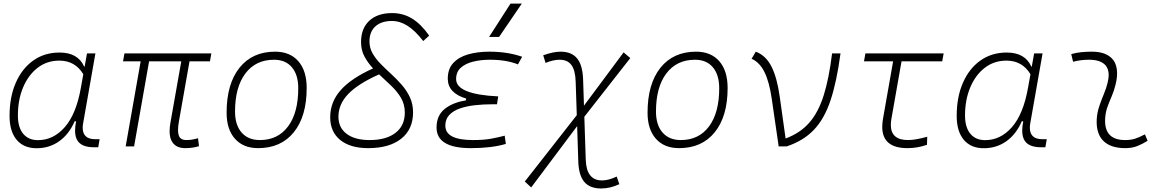

<svg xmlns="http://www.w3.org/2000/svg" viewBox="-20 -815 6485 1069"><path d="M451.2 -444.3 464.4 -517.6H511.2L443.4 -131.8Q440.4 -116.7 440.4 -104Q440.4 -40 509.8 -40H534.7L526.9 4.9H503.4Q436.5 4.9 412.6 -30.3Q397.9 -51.8 397.9 -87.9Q397.9 -110.8 403.8 -139.6H395.5Q364.7 -67.9 309.8 -28.8Q254.9 10.3 184.1 10.3Q111.8 10.3 72.5 -36.9Q33.2 -84 33.2 -169.4Q33.2 -275.4 68.1 -354.7Q103 -434.1 165.5 -478.3Q228 -522.5 312 -522.5Q413.6 -522.5 448.7 -444.3ZM310.5 -477.5Q241.2 -477.5 189.5 -437.5Q137.7 -397.5 108.6 -328.4Q79.6 -259.3 79.6 -171.9Q79.6 -106 109.1 -70.3Q138.7 -34.7 191.4 -34.7Q277.3 -34.7 340.8 -107.2Q404.3 -179.7 430.2 -325.7L443.8 -401.9Q397.9 -477.5 310.5 -477.5Z M1011.7 9.8Q959.5 9.8 938 -25.9Q924.3 -47.4 924.3 -84.5Q924.3 -107.9 929.7 -136.7L989.3 -473.6H810.1L726.6 0H679.7L763.2 -473.6H665L672.9 -517.6H1156.7L1148.9 -473.6H1035.2L976.6 -141.6Q971.2 -112.3 971.2 -91.3Q971.2 -72.8 975.6 -60.5Q983.9 -35.2 1018.1 -35.2Q1048.8 -35.2 1082.5 -45.4L1087.9 -1Q1052.2 9.8 1011.7 9.8Z M1417 9.8Q1334.5 9.8 1288.1 -42.5Q1241.7 -94.7 1241.7 -187.5Q1241.7 -347.7 1313.2 -437.5Q1384.8 -527.3 1511.7 -527.3Q1594.7 -527.3 1641.1 -474.1Q1687.5 -420.9 1687.5 -325.2Q1687.5 -167.5 1616 -78.9Q1544.4 9.8 1417 9.8ZM1426.8 -35.2Q1527.3 -35.2 1584 -111.3Q1640.6 -187.5 1640.6 -323.7Q1640.6 -398.4 1605.2 -440.4Q1569.8 -482.4 1505.9 -482.4Q1403.8 -482.4 1346.2 -406Q1288.6 -329.6 1288.6 -193.8Q1288.6 -119.1 1325.2 -77.1Q1361.8 -35.2 1426.8 -35.2Z M2030.3 9.8Q1930.2 9.8 1874.3 -35.6Q1818.4 -81.1 1818.4 -162.1Q1818.4 -246.6 1876.5 -312.7Q1934.6 -378.9 2057.1 -434.1Q2028.8 -464.4 2009.5 -499.8Q1990.2 -535.2 1990.2 -580.6Q1990.2 -656.7 2036.1 -699.5Q2082 -742.2 2163.6 -742.2Q2224.1 -742.2 2274.2 -711.7Q2324.2 -681.2 2369.6 -616.7L2336.4 -586.4Q2292 -644 2249.5 -671.1Q2207 -698.2 2162.1 -698.2Q2103 -698.2 2070.1 -668.2Q2037.1 -638.2 2037.1 -584.5Q2037.1 -547.9 2054.7 -517.3Q2072.3 -486.8 2099.9 -458.7Q2127.4 -430.7 2158.7 -402.3Q2189.5 -374 2217 -342.5Q2244.6 -311 2262.2 -273.4Q2279.8 -235.8 2279.8 -189Q2279.8 -95.2 2213.9 -42.7Q2147.9 9.8 2030.3 9.8ZM2090.8 -400.9Q1974.1 -349.1 1919.2 -292Q1864.3 -234.9 1864.3 -165.5Q1864.3 -104 1910.2 -69.6Q1956.1 -35.2 2038.1 -35.2Q2130.4 -35.2 2182.1 -75.4Q2233.9 -115.7 2233.9 -188Q2233.9 -234.4 2212.2 -270.8Q2190.4 -307.1 2157.2 -338.4Q2124 -369.6 2090.8 -400.9Z M2602.1 9.8Q2410.6 9.8 2410.6 -105Q2410.6 -171.9 2455.8 -208.3Q2501 -244.6 2573.7 -255.9L2575.7 -266.1Q2473.1 -296.9 2473.1 -377Q2473.1 -431.6 2503.9 -464.6Q2534.7 -497.6 2587.2 -512.5Q2639.6 -527.3 2704.6 -527.3Q2805.7 -527.3 2887.2 -499L2863.8 -456.5Q2799.8 -482.4 2707.5 -482.4Q2657.7 -482.4 2614.7 -471.9Q2571.8 -461.4 2545.7 -438Q2519.5 -414.6 2519.5 -374.5Q2519.5 -289.6 2753.9 -278.3L2747.1 -234.4H2719.2Q2670.9 -234.4 2624.5 -229.2Q2578.1 -224.1 2540.8 -211.2Q2503.4 -198.2 2481.4 -174.8Q2459.5 -151.4 2459.5 -115.2Q2459.5 -35.2 2613.8 -35.2Q2674.3 -35.2 2715.8 -43Q2757.3 -50.8 2790 -59.6L2796.4 -13.7Q2716.3 9.8 2602.1 9.8ZM2703.1 -609.4 2822.3 -794.9H2885.3L2758.8 -609.4Z M2937.5 228.5 2901.9 195.8 3191.4 -173.8 3185.1 -361.3Q3183.1 -423.8 3161.4 -453.1Q3139.6 -482.4 3096.2 -482.4Q3060.5 -482.4 3017.6 -464.8L3004.4 -507.3Q3061 -527.3 3100.6 -527.3Q3162.6 -527.3 3193.4 -489.5Q3224.1 -451.7 3226.6 -371.6L3231.4 -226.6L3452.1 -523.4L3489.3 -491.7L3233.4 -165L3241.2 73.2Q3244.6 189.5 3331.5 189.5Q3369.1 189.5 3413.6 168L3428.2 210.4Q3377.4 234.4 3327.1 234.4Q3264.2 234.4 3233.2 197.8Q3202.1 161.1 3199.7 83.5L3193.4 -112.8Z M3760.7 9.8Q3678.2 9.8 3631.8 -42.5Q3585.4 -94.7 3585.4 -187.5Q3585.4 -347.7 3657 -437.5Q3728.5 -527.3 3855.5 -527.3Q3938.5 -527.3 3984.9 -474.1Q4031.2 -420.9 4031.2 -325.2Q4031.2 -167.5 3959.7 -78.9Q3888.2 9.8 3760.7 9.8ZM3770.5 -35.2Q3871.1 -35.2 3927.7 -111.3Q3984.4 -187.5 3984.4 -323.7Q3984.4 -398.4 3949 -440.4Q3913.6 -482.4 3849.6 -482.4Q3747.6 -482.4 3689.9 -406Q3632.3 -329.6 3632.3 -193.8Q3632.3 -119.1 3668.9 -77.1Q3705.6 -35.2 3770.5 -35.2Z M4315.4 0 4277.3 -262.2Q4263.7 -358.4 4236.6 -413.3Q4209.5 -468.3 4164.6 -487.8L4188 -527.3Q4243.7 -506.3 4274.9 -445.3Q4306.2 -384.3 4321.3 -276.9L4354 -43.9Q4434.6 -73.7 4485.4 -131.3Q4536.1 -189 4565.9 -283.4Q4595.7 -377.9 4612.8 -517.6H4659.7Q4638.7 -359.4 4604 -255.9Q4569.3 -152.3 4511 -91.6Q4452.6 -30.8 4360.4 0Z M5032.7 9.8Q4892.1 9.8 4892.1 -108.4Q4892.1 -128.4 4896 -152.3L4952.6 -473.6H4790.5L4798.3 -517.6H5233.9L5226.1 -473.6H4999.5L4942.9 -152.3Q4939.9 -134.8 4939.9 -119.6Q4939.9 -35.2 5035.6 -35.2Q5076.7 -35.2 5142.6 -53.7L5141.1 -8.8Q5087.9 9.8 5032.7 9.8Z M5724.6 -444.3 5737.8 -517.6H5784.7L5716.8 -131.8Q5713.9 -116.7 5713.9 -104Q5713.9 -40 5783.2 -40H5808.1L5800.3 4.9H5776.9Q5710 4.9 5686 -30.3Q5671.4 -51.8 5671.4 -87.9Q5671.4 -110.8 5677.2 -139.6H5668.9Q5638.2 -67.9 5583.3 -28.8Q5528.3 10.3 5457.5 10.3Q5385.3 10.3 5345.9 -36.9Q5306.6 -84 5306.6 -169.4Q5306.6 -275.4 5341.6 -354.7Q5376.5 -434.1 5439 -478.3Q5501.5 -522.5 5585.4 -522.5Q5687 -522.5 5722.2 -444.3ZM5584 -477.5Q5514.6 -477.5 5462.9 -437.5Q5411.1 -397.5 5382.1 -328.4Q5353 -259.3 5353 -171.9Q5353 -106 5382.6 -70.3Q5412.1 -34.7 5464.8 -34.7Q5550.8 -34.7 5614.3 -107.2Q5677.7 -179.7 5703.6 -325.7L5717.3 -401.9Q5671.4 -477.5 5584 -477.5Z M6354.5 -66.9 6369.6 -31.2Q6342.8 -14.2 6313.2 -2.2Q6283.7 9.8 6245.1 9.8Q6162.6 9.8 6122.1 -31.7Q6085.9 -68.8 6085.9 -136.7Q6085.9 -144.5 6086.4 -153.3Q6088.9 -189.9 6100.6 -224.4Q6112.3 -258.8 6126 -291.5Q6139.6 -324.2 6147 -355Q6152.8 -378.4 6152.8 -397.5Q6152.8 -429.7 6136.2 -450.2Q6108.9 -482.4 6043.9 -482.4Q5997.6 -482.4 5954.6 -471.2L5944.3 -513.7Q5973.1 -522 6002 -524.7Q6030.8 -527.3 6059.6 -527.3Q6142.6 -527.3 6178.2 -481Q6199.7 -452.1 6199.7 -407.2Q6199.7 -379.4 6191.4 -345.2Q6183.1 -310.5 6170.4 -280.8Q6157.2 -250.5 6146.5 -221.2Q6135.7 -191.9 6133.3 -157.7Q6132.8 -149.9 6132.8 -142.1Q6132.8 -35.2 6244.6 -35.2Q6275.4 -35.2 6298.8 -42.5Q6322.3 -49.8 6354.5 -66.9Z"/></svg>

Font: CaskaydiaCove NF ExtraLight
Style: Italic
Weight: 200
Italic angle: -10°
Designer: Aaron Bell
Foundry: Saja Typeworks
Version: Version 2111.001; VTT 6.35;Nerd Fonts 3.2.1